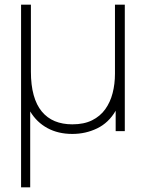

<svg xmlns="http://www.w3.org/2000/svg" viewBox="-20 -560 623 820"><path d="M70 240V-540H112V-254Q112 -196.5 123.8 -154Q135.5 -111.5 158.5 -83.8Q181.5 -56 214.2 -42.5Q247 -29 289 -29Q338.5 -29 373.2 -46.2Q408 -63.5 429.5 -93.5Q451 -123.5 461 -162.5Q471 -201.5 471 -245V-540H513V0H474V-87Q444 -35.5 395 -11.8Q346 12 289 12Q228.5 12 182.8 -12.8Q137 -37.5 109 -84V240Z"/></svg>

Font: Manrope ExtraLight ExtraLight
Style: Regular
Weight: 250
Version: Version 4.501